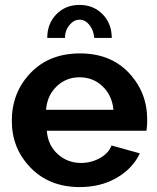

<svg xmlns="http://www.w3.org/2000/svg" viewBox="-20 -750 639 780"><path d="M244 -596H172Q172 -654 209 -692Q246 -730 303 -730Q360 -730 397 -692Q434 -654 434 -596H363Q360 -628 343 -649Q326 -670 303 -670Q280 -670 262 -648Q244 -626 244 -596ZM304 10Q181 10 104.5 -68.5Q28 -147 28 -259Q28 -374 104 -453.5Q180 -533 305 -533Q429 -533 503.5 -454Q578 -375 578 -264Q578 -236 575 -219H170Q175 -159 215 -123.5Q255 -88 309 -88Q350 -88 385.5 -107.5Q421 -127 433 -159L548 -127Q519 -65 454 -27.5Q389 10 304 10ZM167 -304H441Q435 -363 396.5 -399.5Q358 -436 303 -436Q249 -436 210.5 -399.5Q172 -363 167 -304Z"/></svg>

Font: Raleway-v4020
Style: Bold
Weight: 700
Designer: Matt McInerney, Pablo Impallari, Rodrigo Fuenzalida
Foundry: Matt McInerney, Pablo Impallari, Rodrigo Fuenzalida
Version: Version 4.020;PS 004.020;hotconv 1.0.88;makeotf.lib2.5.64775